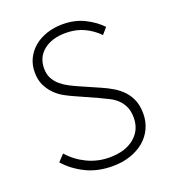

<svg xmlns="http://www.w3.org/2000/svg" viewBox="-127 -765 774 871"><g transform="rotate(-20 260.5 -329.5)"><path d="M269 12Q197 12 141 -15.5Q85 -43 46 -87L76 -119Q112 -78 162 -54Q212 -30 269 -30Q345 -30 389 -66.5Q433 -103 433 -162Q433 -193 423.5 -214.5Q414 -236 398 -251.5Q382 -267 360.5 -278Q339 -289 315 -300L215 -345Q194 -354 170 -367Q146 -380 126.5 -399.5Q107 -419 94 -445.5Q81 -472 81 -509Q81 -545 95.5 -574.5Q110 -604 135.5 -625.5Q161 -647 196.5 -659Q232 -671 273 -671Q333 -671 379.5 -647.5Q426 -624 456 -592L430 -562Q401 -592 362 -610.5Q323 -629 273 -629Q207 -629 167 -597Q127 -565 127 -511Q127 -482 138 -462Q149 -442 166 -427.5Q183 -413 203 -402.5Q223 -392 241 -384L341 -340Q369 -328 394 -313Q419 -298 438 -278Q457 -258 468.5 -230.5Q480 -203 480 -165Q480 -127 465 -94.5Q450 -62 422.5 -38.5Q395 -15 356 -1.5Q317 12 269 12Z"/></g></svg>

Font: TypoPRO Source Sans Pro
Style: Regular
Weight: 300
Designer: Paul D. Hunt
Foundry: Adobe Systems Incorporated
Version: Version 2.020;PS 2.000;hotconv 1.0.86;makeotf.lib2.5.63406